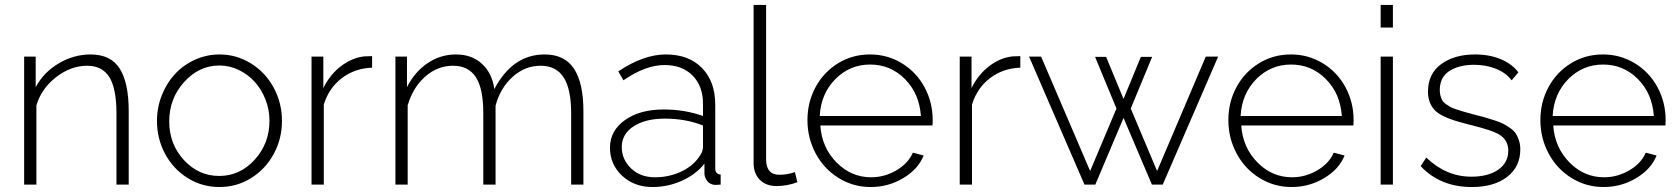

<svg xmlns="http://www.w3.org/2000/svg" viewBox="-20 -750 6818 780"><path d="M502.9 0H453.1V-290Q453.1 -390.1 424.3 -436.5Q395.5 -482.9 334 -482.9Q267.6 -482.9 207.8 -436.5Q147.9 -390.1 127.9 -321.8V0H78.1V-520H125V-396Q156.7 -455.6 218 -492.2Q279.3 -528.8 348.1 -528.8Q430.2 -528.8 466.6 -470.9Q502.9 -413.1 502.9 -298.8Z M617.7 -258.8Q617.7 -313 637.2 -362.5Q656.7 -412.1 690.4 -448.7Q724.1 -485.4 771.5 -507.1Q818.8 -528.8 871.6 -528.8Q941.4 -528.8 1000.2 -491.9Q1059.1 -455.1 1092.3 -393.1Q1125.5 -331.1 1125.5 -258.8Q1125.5 -187 1092.5 -125.5Q1059.6 -64 1001 -27.1Q942.4 9.8 871.6 9.8Q800.3 9.8 741.7 -27.1Q683.1 -64 650.4 -125.5Q617.7 -187 617.7 -258.8ZM1074.7 -259.8Q1074.7 -304.7 1058.3 -346.2Q1042 -387.7 1014.6 -417.7Q987.3 -447.8 950 -465.8Q912.6 -483.9 871.6 -483.9Q788.6 -483.9 728 -416.7Q667.5 -349.6 667.5 -256.8Q667.5 -164.6 727.1 -99.9Q786.6 -35.2 870.6 -35.2Q954.6 -35.2 1014.6 -101.1Q1074.7 -167 1074.7 -259.8Z M1491.7 -475.1Q1421.9 -472.7 1369.1 -432.9Q1316.4 -393.1 1295.4 -325.2V0H1245.6V-520H1293.5V-392.1Q1320.3 -446.8 1365.2 -481.2Q1410.2 -515.6 1460.4 -521Q1473.6 -522 1491.7 -522Z M2350.1 0H2300.3V-290Q2300.3 -388.2 2269.8 -435.5Q2239.3 -482.9 2176.3 -482.9Q2112.8 -482.9 2062.7 -438Q2012.7 -393.1 1993.2 -320.8V0H1943.4V-290Q1943.4 -389.6 1913.3 -436.3Q1883.3 -482.9 1820.3 -482.9Q1757.3 -482.9 1707.3 -438.7Q1657.2 -394.5 1636.2 -321.8V0H1586.4V-520H1633.3V-396Q1665.5 -459 1717.8 -493.9Q1770 -528.8 1832.5 -528.8Q1897 -528.8 1938.2 -490.5Q1979.5 -452.1 1988.3 -388.2Q2062.5 -528.8 2192.4 -528.8Q2274.4 -528.8 2312.3 -470.2Q2350.1 -411.6 2350.1 -298.8Z M2458 -149.9Q2458 -218.8 2518.6 -262Q2579.1 -305.2 2675.8 -305.2Q2762.2 -305.2 2835.9 -278.8V-328.1Q2835.9 -400.4 2793.7 -443.1Q2751.5 -485.8 2679.7 -485.8Q2602.5 -485.8 2512.7 -423.8L2491.7 -460Q2594.2 -528.8 2685.1 -528.8Q2777.8 -528.8 2831.8 -473.9Q2885.7 -418.9 2885.7 -324.2V-65.9Q2885.7 -42.5 2907.7 -41V0Q2885.7 1.5 2882.8 1Q2864.3 -1 2853.5 -14.2Q2842.8 -27.3 2841.8 -43.9V-85Q2806.2 -40.5 2749.5 -15.4Q2692.9 9.8 2630.9 9.8Q2556.6 9.8 2507.3 -36.1Q2458 -82 2458 -149.9ZM2815.9 -106.9Q2835.9 -131.3 2835.9 -153.8V-240.2Q2766.1 -268.1 2680.7 -268.1Q2601.6 -268.1 2553.7 -236.6Q2505.9 -205.1 2505.9 -152.8Q2505.9 -102.1 2543.7 -65.9Q2581.5 -29.8 2640.6 -29.8Q2695.8 -29.8 2743.2 -51Q2790.5 -72.3 2815.9 -106.9Z M3041.5 -730H3092.3V-103Q3092.3 -40 3146.5 -40Q3178.2 -40 3209.5 -50.8L3219.2 -9.8Q3178.2 5.9 3134.3 5.9Q3092.3 5.9 3066.9 -19.5Q3041.5 -44.9 3041.5 -87.9Z M3517.1 9.8Q3445.8 9.8 3386.5 -27.1Q3327.1 -64 3293.7 -126.5Q3260.3 -189 3260.3 -262.2Q3260.3 -335 3293.2 -396Q3326.2 -457 3384.5 -492.9Q3442.9 -528.8 3514.2 -528.8Q3585.9 -528.8 3644.8 -492.4Q3703.6 -456.1 3736.3 -395Q3769 -334 3769 -262.2Q3769 -245.1 3768.1 -240.2H3312.5Q3318.8 -150.4 3378.4 -90.1Q3438 -29.8 3519 -29.8Q3573.2 -29.8 3621.3 -57.9Q3669.4 -85.9 3688.5 -129.9L3732.4 -118.2Q3710 -62.5 3649.4 -26.4Q3588.9 9.8 3517.1 9.8ZM3310.1 -278.8H3721.2Q3714.8 -370.1 3656.2 -429Q3597.7 -487.8 3515.1 -487.8Q3432.1 -487.8 3373.5 -428.5Q3314.9 -369.1 3310.1 -278.8Z M4125 -475.1Q4055.2 -472.7 4002.4 -432.9Q3949.7 -393.1 3928.7 -325.2V0H3878.9V-520H3926.8V-392.1Q3953.6 -446.8 3998.5 -481.2Q4043.5 -515.6 4093.8 -521Q4106.9 -522 4125 -522Z M4878.4 -520H4928.7L4703.6 0H4659.7L4544.4 -271L4429.7 0H4385.7L4160.6 -520H4209.5L4408.7 -55.2L4515.6 -309.1L4428.7 -519H4473.6L4544.4 -348.1L4614.7 -519H4660.6L4573.7 -309.1L4680.7 -55.2Z M5227.1 9.8Q5155.8 9.8 5096.4 -27.1Q5037.1 -64 5003.7 -126.5Q4970.2 -189 4970.2 -262.2Q4970.2 -335 5003.2 -396Q5036.1 -457 5094.5 -492.9Q5152.8 -528.8 5224.1 -528.8Q5295.9 -528.8 5354.7 -492.4Q5413.6 -456.1 5446.3 -395Q5479 -334 5479 -262.2Q5479 -245.1 5478 -240.2H5022.5Q5028.8 -150.4 5088.4 -90.1Q5147.9 -29.8 5229 -29.8Q5283.2 -29.8 5331.3 -57.9Q5379.4 -85.9 5398.4 -129.9L5442.4 -118.2Q5419.9 -62.5 5359.4 -26.4Q5298.8 9.8 5227.1 9.8ZM5020 -278.8H5431.2Q5424.8 -370.1 5366.2 -429Q5307.6 -487.8 5225.1 -487.8Q5142.1 -487.8 5083.5 -428.5Q5024.9 -369.1 5020 -278.8Z M5588.9 -638.2V-730H5638.7V-638.2ZM5588.9 0V-520H5638.7V0Z M5959.5 9.8Q5830.6 9.8 5751.5 -75.2L5774.4 -109.9Q5855 -32.2 5957.5 -32.2Q6025.4 -32.2 6066.4 -60.5Q6107.4 -88.9 6107.4 -138.2Q6107.4 -182.1 6067.9 -205.1Q6040.5 -220.7 5959 -241.2Q5955.1 -242.2 5946.8 -244.1H5946.3L5945.8 -244.6H5945.3H5944.8H5944.3L5943.8 -245.1H5943.4Q5907.7 -254.4 5885 -261.7Q5862.3 -269 5840.6 -280Q5818.8 -291 5807.1 -304Q5795.4 -316.9 5788.3 -335.2Q5781.2 -353.5 5781.2 -377.9Q5781.2 -450.7 5835 -489.7Q5888.7 -528.8 5972.2 -528.8Q6031.7 -528.8 6077.6 -509.3Q6123.5 -489.7 6148.4 -456.1L6121.1 -423.8Q6097.7 -454.6 6057.1 -470.7Q6016.6 -486.8 5968.3 -486.8Q5907.7 -486.8 5868.4 -461.7Q5829.1 -436.5 5829.1 -383.8Q5829.1 -371.1 5832 -360.8Q5835 -350.6 5839.1 -342.8Q5843.3 -335 5853 -327.9Q5862.8 -320.8 5870.8 -316.2Q5878.9 -311.5 5895.5 -305.9Q5912.1 -300.3 5924.3 -296.9Q5936.5 -293.5 5959.5 -287.1Q5991.2 -279.3 6009 -274.2Q6026.9 -269 6051 -261.2Q6075.2 -253.4 6088.4 -246.3Q6101.6 -239.3 6116.5 -228.8Q6131.3 -218.3 6138.7 -206.3Q6146 -194.3 6151.1 -178.5Q6156.2 -162.6 6156.2 -143.1Q6156.2 -72.3 6102.5 -31.2Q6048.8 9.8 5959.5 9.8Z M6494.6 9.8Q6423.3 9.8 6364 -27.1Q6304.7 -64 6271.2 -126.5Q6237.8 -189 6237.8 -262.2Q6237.8 -335 6270.8 -396Q6303.7 -457 6362.1 -492.9Q6420.4 -528.8 6491.7 -528.8Q6563.5 -528.8 6622.3 -492.4Q6681.2 -456.1 6713.9 -395Q6746.6 -334 6746.6 -262.2Q6746.6 -245.1 6745.6 -240.2H6290Q6296.4 -150.4 6356 -90.1Q6415.5 -29.8 6496.6 -29.8Q6550.8 -29.8 6598.9 -57.9Q6647 -85.9 6666 -129.9L6710 -118.2Q6687.5 -62.5 6627 -26.4Q6566.4 9.8 6494.6 9.8ZM6287.6 -278.8H6698.7Q6692.4 -370.1 6633.8 -429Q6575.2 -487.8 6492.7 -487.8Q6409.7 -487.8 6351.1 -428.5Q6292.5 -369.1 6287.6 -278.8Z"/></svg>

Font: Rawline Light
Style: Regular
Weight: 300
Designer: Matt McInerney, Pablo Impallari, Rodrigo Fuenzalida
Foundry: Matt McInerney, Pablo Impallari, Rodrigo Fuenzalida
Version: Version 4.020;PS 004.020;hotconv 1.0.88;makeotf.lib2.5.64775